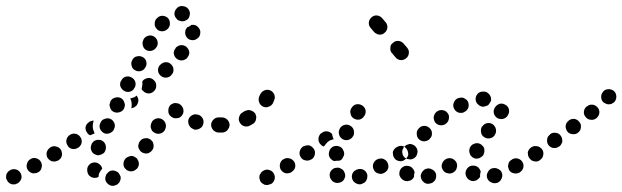

<svg xmlns="http://www.w3.org/2000/svg" viewBox="-32 -583 2052 633"><path d="M364 13Q366 8 366 3Q366 -2 363 -6Q359 -16 349 -19Q340 -23 330 -19L329 -18Q325 -16 322 -12Q318 -9 317 -4Q315 1 315 6Q315 11 317 15Q322 24 331 28Q341 32 350 27H351Q356 25 359 21Q363 17 364 13ZM36 -12Q31 -21 22 -24Q12 -27 3 -23L2 -22Q-3 -20 -6 -16Q-9 -13 -11 -8Q-12 -3 -12 2Q-12 7 -9 11Q-7 16 -3 19Q0 22 5 24Q10 25 15 25Q20 25 24 22H25Q34 17 38 7Q41 -2 36 -12ZM256 -17V-18Q254 -28 259 -36Q265 -45 275 -47Q286 -49 294 -43Q303 -37 305 -27Q299 -20 295 -12Q293 -6 293 0Q291 1 289 2Q287 3 285 3Q275 5 266 -1Q258 -6 256 -17ZM103 -49Q98 -58 88 -61Q78 -64 69 -59L68 -58Q64 -56 61 -52Q58 -48 57 -43Q55 -38 56 -33Q56 -28 59 -24Q61 -20 65 -17Q69 -14 74 -12Q79 -11 84 -12Q89 -12 93 -15H94Q103 -20 105 -30Q108 -40 103 -49ZM418 -62Q414 -65 410 -67Q405 -69 400 -69Q395 -68 390 -66Q386 -64 382 -61V-60Q375 -53 375 -42Q375 -32 383 -25Q386 -21 391 -20Q395 -18 400 -18Q405 -18 410 -20Q414 -22 418 -26H419Q426 -34 426 -44Q425 -54 418 -62ZM172 -70Q173 -75 172 -80Q171 -85 169 -89Q163 -98 153 -100Q143 -103 134 -97Q125 -91 122 -81Q120 -71 125 -62Q128 -58 132 -55Q136 -52 141 -51Q146 -50 151 -51Q156 -52 160 -54L161 -55Q165 -57 168 -61Q171 -65 172 -70ZM284 -73Q288 -71 293 -71Q298 -72 303 -74Q307 -76 311 -79Q314 -83 316 -88V-89Q319 -98 315 -108Q311 -117 301 -121Q296 -122 291 -122Q286 -122 282 -120Q277 -118 274 -114Q270 -110 269 -105Q265 -95 270 -85Q274 -76 284 -73ZM474 -107Q473 -112 471 -116Q468 -120 464 -123Q456 -129 445 -127Q435 -126 429 -117Q426 -113 425 -108Q423 -103 424 -98Q425 -93 428 -89Q430 -85 434 -82Q443 -76 453 -77Q463 -79 469 -87L470 -88Q473 -92 474 -97Q475 -102 474 -107ZM237 -112Q238 -117 237 -122Q236 -127 233 -131Q227 -140 217 -142Q207 -144 198 -138Q189 -132 187 -122Q185 -112 191 -103Q196 -94 206 -92Q217 -90 225 -96H226Q230 -99 233 -103Q236 -107 237 -112ZM261 -180 262 -181Q265 -183 269 -184Q273 -186 277 -185Q274 -178 274 -170Q273 -160 277 -151Q278 -147 280 -143Q276 -142 272 -140Q269 -138 266 -137Q262 -138 260 -140Q257 -142 255 -146Q249 -154 250 -164Q252 -174 261 -180ZM502 -190Q493 -195 483 -192Q473 -189 468 -180V-179Q465 -174 465 -169Q464 -164 466 -160Q467 -155 470 -151Q474 -147 478 -145Q487 -140 497 -143Q507 -146 512 -155V-156Q517 -165 514 -175Q511 -185 502 -190ZM311 -144Q320 -140 330 -144Q340 -148 344 -157V-158Q349 -167 345 -177Q341 -187 332 -191Q323 -195 313 -191Q303 -188 299 -178Q294 -168 298 -158Q302 -149 311 -144ZM715 -171Q715 -176 713 -180Q712 -185 708 -189Q705 -192 700 -194Q695 -196 690 -196H689Q679 -196 672 -189Q664 -181 664 -171Q664 -166 666 -162Q668 -157 672 -153Q675 -150 680 -148Q684 -146 689 -146H690Q701 -146 708 -153Q715 -161 715 -171ZM638 -174Q641 -184 636 -193Q631 -202 621 -205H620Q610 -208 601 -203Q592 -198 589 -188Q587 -178 592 -169Q597 -160 607 -157V-156Q617 -154 626 -159Q636 -164 638 -174ZM547 -193Q552 -193 557 -194Q562 -196 565 -199Q573 -207 573 -217Q573 -227 566 -235Q562 -239 558 -241Q553 -243 548 -243Q543 -244 539 -242Q534 -240 530 -237Q523 -230 523 -219Q522 -209 529 -201H530Q533 -197 538 -195Q542 -193 547 -193ZM331 -229Q332 -224 335 -220Q339 -216 343 -214Q352 -210 362 -213Q372 -216 377 -225V-226Q382 -236 378 -245Q375 -255 366 -260Q357 -264 347 -261Q337 -258 332 -249V-248Q330 -243 329 -238Q329 -233 331 -229ZM419 -267Q419 -267 419 -267Q422 -263 423 -259Q425 -254 424 -249Q423 -244 421 -240Q419 -235 415 -232H414Q411 -229 408 -228Q405 -227 401 -226Q402 -230 402 -233Q403 -243 400 -253Q399 -255 397 -258Q400 -259 403 -260Q412 -262 419 -268Q419 -268 419 -267ZM441 -319 442 -320Q450 -326 460 -326Q470 -325 477 -317Q484 -309 483 -299Q483 -289 475 -282L474 -281Q466 -274 456 -275Q446 -276 439 -284Q437 -285 436 -287Q435 -289 435 -290Q436 -295 437 -301Q438 -307 437 -314Q438 -315 439 -317Q440 -318 441 -319ZM378 -283Q387 -278 397 -281Q407 -284 411 -293L412 -294Q417 -303 414 -313Q411 -323 401 -328Q392 -333 382 -330Q372 -327 368 -317H367Q362 -307 365 -298Q369 -288 378 -283ZM533 -370Q529 -374 525 -376Q520 -378 515 -378Q510 -378 506 -376Q501 -374 497 -370Q489 -363 489 -352Q489 -342 496 -335Q504 -327 514 -327Q524 -327 532 -334V-335Q540 -342 540 -352Q540 -363 533 -370ZM414 -351Q423 -346 433 -349Q443 -352 447 -361L448 -362Q453 -371 450 -381Q447 -391 438 -395Q429 -400 419 -397Q409 -395 404 -385Q399 -376 402 -366Q404 -356 414 -351ZM582 -429Q578 -432 574 -433Q569 -435 564 -434Q559 -434 555 -431Q550 -429 547 -425V-424Q540 -416 541 -406Q543 -395 551 -389Q555 -386 559 -385Q564 -383 569 -384Q574 -384 578 -387Q583 -389 586 -393V-394Q593 -402 592 -412Q590 -422 582 -429ZM450 -418Q459 -413 469 -416Q479 -419 484 -428L485 -429Q490 -438 487 -448Q484 -458 475 -463Q466 -468 456 -465Q446 -462 441 -453V-452Q436 -443 439 -433Q441 -423 450 -418ZM608 -501Q605 -501 603 -501Q601 -501 599 -501Q596 -498 592 -496Q589 -494 585 -493Q583 -490 581 -487Q579 -484 579 -480Q577 -469 583 -461Q589 -452 599 -451Q609 -449 617 -455Q626 -460 628 -471V-472Q630 -482 624 -490Q618 -499 608 -501ZM478 -503Q478 -498 480 -494Q483 -490 486 -486Q494 -479 505 -480Q515 -481 522 -489Q526 -493 527 -498Q529 -502 528 -507Q528 -512 526 -517Q524 -521 520 -525Q512 -531 502 -531Q491 -530 485 -522H484Q481 -518 479 -513Q478 -508 478 -503ZM575 -562Q575 -562 576 -562Q586 -559 591 -550Q596 -541 593 -531Q592 -526 589 -522Q586 -518 581 -516Q577 -513 572 -513Q567 -512 562 -514Q562 -514 562 -514Q557 -515 553 -518Q550 -521 547 -525Q546 -526 546 -528Q545 -528 545 -529Q543 -533 543 -537Q543 -541 544 -544Q547 -554 556 -560Q564 -565 575 -562Z M718 -154Q721 -158 723 -162Q725 -167 725 -172Q724 -182 717 -189Q709 -196 699 -196Q695 -196 691 -196Q686 -196 682 -194Q677 -192 674 -189Q670 -185 668 -181Q666 -176 666 -171Q666 -161 673 -154Q680 -146 691 -146Q696 -146 700 -146Q705 -146 710 -148Q714 -150 718 -154ZM812 -189Q813 -194 813 -198Q812 -203 810 -208Q807 -212 803 -215Q799 -218 794 -219Q790 -221 785 -220Q780 -219 775 -217Q772 -215 769 -213Q760 -209 757 -199Q753 -189 758 -180Q763 -170 773 -167Q783 -164 792 -169Q796 -171 801 -174Q805 -176 808 -180Q811 -184 812 -189ZM859 -285Q854 -287 849 -287Q844 -287 840 -285Q835 -283 832 -280Q828 -276 826 -272Q825 -269 823 -266Q819 -256 822 -247Q825 -237 834 -232Q844 -227 853 -231Q863 -234 868 -243Q870 -248 872 -253Q876 -262 872 -272Q868 -281 859 -285Z M871 -10Q867 -19 857 -22Q847 -26 838 -21L836 -20Q832 -18 829 -14Q826 -10 824 -6Q823 -1 823 4Q824 9 826 14Q828 18 832 21Q836 24 840 26Q845 27 850 27Q855 26 860 24H861Q870 19 873 9Q876 -1 871 -10ZM1177 9Q1179 5 1179 0Q1180 -5 1178 -10Q1174 -20 1165 -24Q1155 -28 1145 -24H1144Q1140 -22 1136 -19Q1132 -15 1130 -11Q1128 -6 1128 -1Q1128 4 1130 9Q1134 18 1143 22Q1153 27 1162 23L1163 22Q1168 21 1172 17Q1175 14 1177 9ZM1065 15Q1064 14 1063 13Q1056 6 1055 -4Q1054 -14 1061 -22Q1065 -26 1069 -28Q1074 -30 1079 -30Q1084 -31 1088 -29Q1093 -27 1097 -24Q1097 -24 1097 -24Q1101 -21 1103 -16Q1105 -12 1106 -7Q1106 -6 1106 -6Q1106 -6 1106 -5Q1106 -3 1106 -1Q1105 2 1104 5Q1102 9 1100 12Q1093 19 1083 20Q1073 21 1065 15ZM1245 -48Q1243 -52 1239 -55Q1235 -58 1230 -60Q1225 -61 1220 -60Q1215 -60 1211 -57H1210Q1201 -51 1198 -41Q1196 -31 1201 -22Q1203 -18 1207 -15Q1211 -12 1216 -11Q1221 -9 1226 -10Q1231 -11 1235 -13L1236 -14Q1245 -19 1248 -29Q1250 -39 1245 -48ZM938 -50Q935 -54 931 -57Q927 -60 922 -61Q917 -62 913 -62Q908 -61 903 -58H902Q893 -52 891 -42Q889 -32 894 -23Q897 -19 901 -16Q905 -13 909 -12Q914 -11 919 -12Q924 -12 928 -15L929 -16Q938 -21 941 -31Q943 -41 938 -50ZM1314 -73Q1314 -78 1313 -82Q1312 -87 1309 -91Q1304 -100 1293 -102Q1283 -103 1275 -97H1274Q1270 -94 1267 -90Q1264 -86 1263 -81Q1263 -76 1264 -71Q1265 -66 1268 -62Q1273 -54 1284 -52Q1294 -50 1302 -56L1303 -57Q1307 -59 1310 -64Q1313 -68 1314 -73ZM1054 -66Q1052 -70 1052 -75Q1052 -80 1054 -85V-86Q1058 -96 1067 -100Q1077 -104 1087 -100Q1096 -97 1100 -87Q1105 -78 1101 -68L1100 -67Q1098 -62 1095 -58Q1091 -54 1086 -53Q1082 -53 1077 -53Q1074 -53 1070 -52Q1070 -52 1069 -52Q1069 -52 1068 -53Q1063 -54 1060 -58Q1056 -61 1054 -66ZM1002 -93Q999 -97 995 -100Q991 -103 986 -104Q981 -104 976 -103Q971 -102 967 -100L966 -99Q958 -93 956 -83Q954 -73 960 -64Q963 -60 967 -57Q971 -55 976 -54Q981 -53 986 -54Q990 -55 995 -58H996Q1004 -64 1006 -74Q1008 -85 1002 -93ZM1027 -144H1028Q1036 -151 1046 -150Q1056 -149 1063 -141Q1063 -137 1065 -132Q1066 -128 1068 -124Q1063 -123 1058 -121Q1049 -117 1043 -109Q1039 -105 1036 -100Q1032 -101 1029 -103Q1026 -106 1023 -109Q1017 -117 1018 -127Q1019 -137 1027 -144ZM1098 -124Q1107 -119 1117 -122Q1127 -125 1132 -134L1133 -135Q1137 -145 1134 -155Q1131 -164 1122 -169Q1113 -174 1103 -171Q1093 -168 1088 -159V-158Q1083 -149 1086 -139Q1089 -129 1098 -124ZM1135 -192Q1144 -187 1154 -189Q1164 -192 1169 -201L1170 -202Q1175 -211 1173 -221Q1170 -231 1161 -236Q1152 -241 1142 -239Q1132 -236 1127 -227L1126 -226Q1121 -217 1124 -207Q1126 -197 1135 -192Z M1289 -385Q1294 -384 1298 -386Q1303 -387 1307 -391Q1315 -397 1316 -408Q1317 -418 1310 -426L1299 -439Q1292 -447 1282 -448Q1271 -449 1264 -442Q1260 -439 1257 -435Q1255 -430 1255 -425Q1254 -420 1256 -415Q1257 -411 1261 -407L1272 -394Q1275 -390 1279 -388Q1284 -385 1289 -385ZM1218 -469Q1223 -468 1228 -470Q1232 -471 1236 -475Q1240 -478 1242 -482Q1245 -487 1245 -492Q1246 -497 1244 -501Q1243 -506 1239 -510L1228 -523Q1221 -531 1211 -532Q1201 -533 1193 -526Q1185 -519 1184 -509Q1183 -499 1190 -491L1201 -478Q1204 -474 1209 -472Q1213 -469 1218 -469Z M1404 8Q1406 3 1406 -2Q1406 -7 1405 -11Q1401 -21 1391 -25Q1382 -30 1372 -26H1371Q1367 -24 1363 -20Q1360 -17 1358 -13Q1355 -8 1355 -3Q1355 2 1357 7Q1361 16 1370 21Q1379 25 1389 21H1390Q1395 19 1398 16Q1402 12 1404 8ZM1623 -12Q1620 -22 1610 -26Q1601 -31 1591 -28H1590Q1581 -25 1576 -15Q1571 -6 1574 4Q1578 14 1587 18Q1596 23 1606 20H1607Q1617 16 1621 7Q1626 -2 1623 -12ZM1307 14Q1303 14 1298 11Q1294 9 1291 5Q1290 4 1290 4Q1287 0 1285 -5Q1284 -10 1285 -15Q1285 -20 1288 -24Q1290 -28 1294 -31Q1303 -38 1313 -36Q1323 -35 1329 -27Q1330 -26 1330 -26Q1331 -24 1333 -21Q1334 -18 1335 -15Q1333 -9 1333 -3Q1333 -2 1333 0Q1332 2 1330 5Q1328 7 1326 9Q1322 12 1317 13Q1312 15 1307 14ZM1521 13Q1516 11 1512 8Q1508 5 1506 0Q1506 -1 1505 -1Q1501 -11 1504 -20Q1508 -30 1517 -35Q1522 -37 1527 -37Q1532 -37 1536 -36Q1541 -34 1545 -31Q1548 -27 1551 -23Q1551 -23 1551 -23Q1551 -21 1552 -20Q1552 -19 1553 -17Q1551 -12 1551 -7Q1550 -4 1551 0Q1549 3 1546 6Q1543 9 1540 11Q1535 13 1530 14Q1525 14 1521 13ZM1693 -29Q1694 -34 1694 -39Q1693 -44 1691 -48Q1686 -57 1676 -60Q1666 -63 1657 -58L1656 -57Q1652 -55 1648 -51Q1645 -47 1644 -42Q1643 -38 1643 -33Q1644 -28 1646 -23Q1651 -14 1661 -12Q1671 -9 1680 -14H1681Q1685 -17 1688 -20Q1691 -24 1693 -29ZM1472 -49Q1466 -58 1456 -61Q1446 -63 1437 -58L1436 -57Q1428 -52 1425 -42Q1422 -32 1428 -23Q1433 -14 1443 -12Q1453 -9 1462 -14L1463 -15Q1472 -20 1474 -30Q1477 -40 1472 -49ZM1758 -73Q1759 -78 1758 -82Q1757 -87 1754 -91Q1748 -100 1738 -101Q1728 -103 1719 -97Q1715 -94 1712 -90Q1709 -85 1708 -81Q1708 -76 1709 -71Q1710 -66 1713 -62Q1719 -53 1729 -52Q1739 -50 1748 -56Q1752 -59 1755 -64Q1758 -68 1758 -73ZM1298 -95V-96Q1301 -100 1305 -103Q1309 -106 1314 -107Q1318 -109 1323 -108Q1328 -107 1333 -104Q1341 -99 1344 -89Q1346 -79 1341 -70V-69Q1338 -65 1334 -62Q1330 -59 1325 -58Q1324 -58 1323 -58Q1322 -58 1321 -57Q1319 -58 1316 -58Q1313 -59 1310 -59Q1309 -59 1308 -60Q1307 -60 1306 -61Q1297 -66 1295 -76Q1292 -86 1298 -95ZM1517 -76Q1518 -71 1522 -68Q1525 -64 1530 -62Q1534 -60 1539 -60Q1544 -60 1549 -62Q1553 -64 1557 -67Q1561 -70 1563 -75V-76Q1565 -80 1565 -85Q1565 -90 1564 -95Q1562 -100 1558 -103Q1555 -107 1550 -109Q1541 -113 1531 -109Q1522 -106 1517 -96V-95Q1515 -91 1515 -86Q1515 -81 1517 -76ZM1349 -124Q1357 -117 1367 -117Q1378 -118 1385 -125V-126Q1393 -133 1392 -144Q1392 -154 1384 -161Q1377 -168 1367 -168Q1356 -168 1349 -160Q1341 -152 1342 -142Q1342 -131 1349 -124ZM1564 -131Q1573 -125 1583 -127Q1593 -129 1599 -137V-138Q1602 -142 1603 -147Q1604 -152 1603 -157Q1602 -162 1599 -166Q1597 -170 1593 -173Q1584 -179 1574 -177Q1564 -175 1558 -166H1557Q1552 -157 1554 -147Q1555 -137 1564 -131ZM1398 -198Q1397 -193 1399 -188Q1400 -183 1403 -179Q1410 -171 1420 -170Q1430 -169 1438 -175L1439 -176Q1447 -182 1448 -193Q1450 -203 1443 -211Q1437 -219 1426 -220Q1416 -221 1408 -215L1407 -214Q1403 -211 1401 -207Q1399 -203 1398 -198ZM1596 -210Q1597 -205 1600 -201Q1603 -197 1607 -194Q1616 -189 1626 -191Q1636 -193 1642 -202V-203Q1645 -207 1646 -212Q1647 -217 1646 -222Q1645 -227 1642 -231Q1639 -235 1635 -237Q1626 -243 1616 -241Q1606 -238 1600 -229Q1597 -224 1596 -220Q1595 -215 1596 -210ZM1465 -225Q1469 -216 1479 -212Q1489 -209 1498 -213L1499 -214Q1508 -218 1512 -228Q1515 -238 1511 -247Q1509 -252 1505 -255Q1501 -258 1497 -260Q1492 -262 1487 -261Q1482 -261 1478 -259H1477Q1467 -254 1464 -244Q1460 -235 1465 -225ZM1587 -252Q1587 -255 1587 -258Q1586 -268 1578 -275Q1571 -282 1560 -281H1559Q1554 -281 1550 -279Q1545 -277 1542 -273Q1539 -269 1537 -264Q1536 -260 1536 -255Q1537 -244 1545 -238Q1552 -231 1563 -231L1564 -232Q1568 -232 1572 -234Q1576 -235 1579 -238Q1580 -240 1581 -241Q1583 -244 1585 -247Q1586 -250 1587 -252Z M1759 -72Q1760 -77 1759 -82Q1758 -87 1755 -91Q1752 -95 1748 -97Q1744 -100 1739 -101Q1734 -102 1729 -100Q1724 -99 1720 -96Q1715 -93 1713 -89Q1710 -85 1709 -80Q1709 -75 1710 -70Q1711 -65 1714 -61Q1717 -57 1721 -54Q1725 -52 1730 -51Q1735 -50 1740 -51Q1744 -52 1748 -55L1749 -56Q1753 -59 1756 -63Q1758 -67 1759 -72ZM1822 -116Q1822 -121 1821 -126Q1820 -131 1817 -135Q1811 -144 1801 -145Q1791 -147 1782 -141V-140Q1778 -137 1775 -133Q1772 -129 1772 -124Q1771 -119 1772 -114Q1773 -109 1776 -105Q1782 -97 1792 -95Q1803 -94 1811 -100H1812Q1816 -103 1818 -107Q1821 -112 1822 -116ZM1878 -181Q1872 -189 1862 -191Q1852 -192 1843 -186V-185Q1839 -182 1836 -178Q1834 -174 1833 -169Q1832 -164 1834 -159Q1835 -154 1838 -150Q1844 -142 1854 -141Q1865 -139 1873 -145L1874 -146Q1882 -152 1883 -162Q1885 -173 1878 -181ZM1938 -229Q1931 -237 1921 -238Q1911 -239 1903 -232H1902Q1894 -225 1893 -215Q1892 -205 1899 -197Q1905 -189 1916 -188Q1926 -187 1934 -193L1935 -194Q1943 -201 1944 -211Q1945 -221 1938 -229ZM1993 -282Q1985 -289 1975 -289Q1964 -289 1957 -282V-281Q1950 -274 1950 -264Q1950 -253 1957 -246Q1961 -243 1966 -241Q1970 -239 1975 -239Q1980 -239 1985 -241Q1989 -243 1993 -246Q2000 -254 2000 -264Q2000 -275 1993 -282Z"/></svg>

Font: FRB American Cursive Guidelines Arrows Dotted Black
Style: Bold Italic
Weight: 900
Italic angle: -25°
Version: Version 2.0;Modular Font Editor K font №1